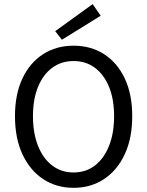

<svg xmlns="http://www.w3.org/2000/svg" viewBox="-20 -887 704 919"><path d="M332 12Q249.7 12 186.4 -29.9Q123.2 -71.8 87.4 -148.7Q51.7 -225.5 51.7 -330.8Q51.7 -436 87.4 -511.6Q123.2 -587.2 186.4 -627.7Q249.7 -668.3 332 -668.3Q414.9 -668.3 478.1 -627.7Q541.4 -587.2 577.1 -511.6Q612.9 -436 612.9 -330.8Q612.9 -225.5 577.1 -148.7Q541.4 -71.8 478.1 -29.9Q414.9 12 332 12ZM332 -61.5Q390.9 -61.5 434.2 -94.7Q477.5 -127.9 501.8 -188.6Q526.1 -249.3 526.1 -330.8Q526.1 -412.3 501.8 -471.4Q477.5 -530.4 434.2 -562.6Q390.9 -594.8 332 -594.8Q273.6 -594.8 230 -562.6Q186.4 -530.4 162.1 -471.4Q137.8 -412.3 137.8 -330.8Q137.8 -249.3 162.1 -188.6Q186.4 -127.9 230 -94.7Q273.6 -61.5 332 -61.5ZM276.4 -696.8 244.2 -737.8 423.5 -867.3 461.9 -811.7Z"/></svg>

Font: Source Sans 3 Variable
Style: Regular
Weight: 200
Designer: Paul D. Hunt
Foundry: Adobe Systems Incorporated
Version: Version 3.026